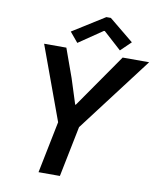

<svg xmlns="http://www.w3.org/2000/svg" viewBox="-98 -1006 902 1084"><g transform="rotate(10 352.5 -464.5)"><path d="M257.8 -296.9 103 -719.7H230.5L289.6 -555.2L335.4 -411.6H338.9L553.2 -719.7H705.1L378.9 -290L320.3 0H197.8ZM239.3 -813.5 422.9 -928.7H448.7L589.4 -813.5L530.8 -756.8L428.2 -849.6H422.9L286.6 -756.8Z"/></g></svg>

Font: Reddit Sans Fudge SmBold Italic
Style: Regular
Weight: 600
Italic angle: -11.25°
Designer: Stephen Hutchings
Version: Version 1.013